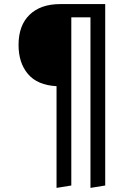

<svg xmlns="http://www.w3.org/2000/svg" viewBox="-20 -708 647 940"><path d="M274.9 -688H495.1V200.2L422.9 211.9V-623H329.1V200.2L256.8 211.9V-286.1Q163.1 -291 116.9 -345.7Q70.8 -400.4 70.8 -487.8Q70.8 -583.5 124.8 -635.7Q178.7 -688 274.9 -688Z"/></svg>

Font: Fira Sans Compressed Book
Style: Regular
Weight: 350
Width: 1
Designer: Carrois Corporate & Edenspiekermann AG
Foundry: Carrois Corporate GbR & Edenspiekermann AG
Version: Version 4.203;PS 004.203;hotconv 1.0.88;makeotf.lib2.5.64775